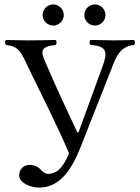

<svg xmlns="http://www.w3.org/2000/svg" viewBox="-20 -828 634 870"><path d="M108 -523C169 -396 237 -265 293 -133C262 -58 230 -40 198 -40C184 -40 169 -53 162 -62C152 -74 130 -81 116 -81C86 -81 67 -61 67 -33C67 -1 115 22 157 22C247 22 302 -52 345 -161L487 -521C505 -569 525 -619 587 -624C593 -630 593 -641 587 -647C557 -646 518 -645 495 -645C472 -645 427 -646 390 -647C384 -641 384 -630 390 -624C472 -620 465 -584 445 -528L336 -229H330C283 -329 236 -429 191 -534C165 -591 156 -617 232 -624C238 -630 238 -641 232 -647C195 -646 139 -645 111 -645C84 -645 34 -646 7 -647C1 -641 2 -630 8 -624C63 -619 75 -594 108 -523ZM173 -760C173 -734 195 -712 221 -712C247 -712 269 -734 269 -760C269 -786 247 -808 221 -808C195 -808 173 -786 173 -760ZM362 -760C362 -734 384 -712 410 -712C436 -712 458 -734 458 -760C458 -786 436 -808 410 -808C384 -808 362 -786 362 -760Z"/></svg>

Font: Libertinus Serif Display
Style: Regular
Weight: 400
Designer: Philipp H. Poll, Khaled Hosny
Foundry: Caleb Maclennan
Version: Version 7.050;RELEASE